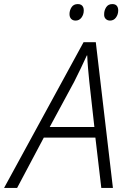

<svg xmlns="http://www.w3.org/2000/svg" viewBox="-71 -922 621 942"><path d="M-51 0 339 -715H399L483 0H426L397 -247H144L13 0ZM173 -299H392L367 -523Q364 -552 361 -586.5Q358 -621 357 -650H355Q341 -620 325.5 -587Q310 -554 293 -521ZM469 -821Q456 -821 447.5 -829.5Q439 -838 440 -853Q440 -871 450 -886.5Q460 -902 480 -902Q495 -902 502 -893.5Q509 -885 509 -871Q509 -851 498 -836Q487 -821 469 -821ZM300 -821Q286 -821 278 -829.5Q270 -838 270 -853Q270 -871 280 -886.5Q290 -902 311 -902Q321 -902 327.5 -898Q334 -894 337 -887Q340 -880 340 -871Q340 -851 329 -836Q318 -821 300 -821Z"/></svg>

Font: Noto Sans Display Light
Style: Italic
Weight: 300
Italic angle: -12°
Designer: Monotype Design Team
Foundry: Monotype Imaging Inc.
Version: Version 2.003